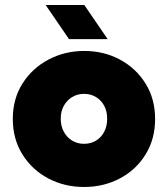

<svg xmlns="http://www.w3.org/2000/svg" viewBox="-20 -733 657 765"><path d="M315 12Q237 12 172.5 -22Q108 -56 69.5 -117.5Q31 -179 31 -259Q31 -339 69.5 -400Q108 -461 173 -495.5Q238 -530 316 -530Q394 -530 458 -495.5Q522 -461 560 -400Q598 -339 598 -259Q598 -179 560 -117.5Q522 -56 457.5 -22Q393 12 315 12ZM315 -160Q342 -160 363 -173Q384 -186 395.5 -208.5Q407 -231 407 -260Q407 -289 395.5 -311Q384 -333 363 -346Q342 -359 315 -359Q288 -359 267 -346Q246 -333 234 -311Q222 -289 222 -260Q222 -231 234 -208.5Q246 -186 267 -173Q288 -160 315 -160ZM255 -577 162 -713H316L409 -577Z"/></svg>

Font: MuseoModerno Thin Black
Style: Regular
Weight: 900
Version: Version 1.002